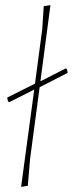

<svg xmlns="http://www.w3.org/2000/svg" viewBox="-20 -722 283 746"><path d="M235 -456 240 -454 243 -439 134 -383 97 -106 88 0 62 4 113 -374 16 -325 11 -328 8 -343 116 -397 144 -608 150 -698 176 -702 137 -406Z"/></svg>

Font: Alegreya Sans Thin
Style: Italic
Weight: 100
Italic angle: -7°
Designer: Juan Pablo del Peral
Foundry: Huerta Tipografica
Version: Version 2.007